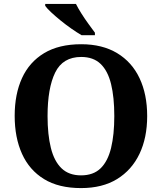

<svg xmlns="http://www.w3.org/2000/svg" viewBox="-20 -951 827 981"><path d="M394 10Q280 10 205 -36Q130 -82 92.5 -165Q55 -248 55 -359Q55 -470 92.5 -552Q130 -634 205.5 -679.5Q281 -725 395 -725Q503 -725 578.5 -679.5Q654 -634 693 -551.5Q732 -469 732 -358Q732 -247 692.5 -164.5Q653 -82 578 -36Q503 10 394 10ZM394 -55Q457 -55 494 -91Q531 -127 547.5 -195Q564 -263 564 -358Q564 -454 547.5 -521.5Q531 -589 494 -624.5Q457 -660 395 -660Q301 -660 262 -580.5Q223 -501 223 -358Q223 -263 240 -195Q257 -127 294.5 -91Q332 -55 394 -55ZM397 -771Q373 -785 345 -804.5Q317 -824 290 -846Q263 -868 241.5 -888Q220 -908 211 -921V-931H368Q379 -909 396 -882Q413 -855 432 -829Q451 -803 465 -784V-771Z"/></svg>

Font: Noto Serif Armenian
Style: Bold
Weight: 700
Version: Version 2.007